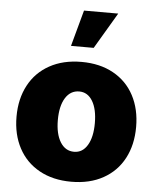

<svg xmlns="http://www.w3.org/2000/svg" viewBox="-55 -818 714 873"><g transform="rotate(5 302.5 -381.0)"><path d="M29.3 -263.7Q29.3 -345.2 62.3 -407Q95.2 -468.8 157 -502.9Q218.8 -537.1 302.7 -537.1Q386.7 -537.1 448.2 -502.9Q509.8 -468.8 542.5 -407Q575.2 -345.2 575.2 -263.7Q575.2 -182.1 542.5 -120.4Q509.8 -58.6 448.2 -24.4Q386.7 9.8 302.7 9.8Q218.8 9.8 157 -24.4Q95.2 -58.6 62.3 -120.4Q29.3 -182.1 29.3 -263.7ZM386.7 -264.6Q386.7 -328.6 364.5 -365.5Q342.3 -402.3 303.7 -402.3Q263.7 -402.3 240.7 -365.5Q217.8 -328.6 217.8 -264.6Q217.8 -201.2 240.7 -164.1Q263.7 -127 303.7 -127Q342.3 -127 364.5 -164.1Q386.7 -201.2 386.7 -264.6ZM293 -770.5H449.2L351.6 -605.5H248Z"/></g></svg>

Font: Pretendard Std Black
Style: Regular
Weight: 900
Designer: Base glyphs from Inter by Rasmus Andersson; Hangeul glyphs from Noto Sans CJK(Source Han Sans) by Jang Soo-young and Kan
Foundry: Kil Hyung-jin
Version: Version 1.309